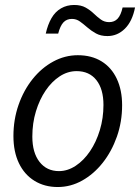

<svg xmlns="http://www.w3.org/2000/svg" viewBox="-20 -742 563 772"><path d="M212 10Q159 10 118.5 -15Q78 -40 56 -86Q34 -132 34 -195Q34 -261 54.5 -320Q75 -379 111 -424Q147 -469 194 -494.5Q241 -520 293 -520Q348 -520 388 -495.5Q428 -471 449.5 -425.5Q471 -380 471 -319Q471 -252 450 -192.5Q429 -133 393 -87.5Q357 -42 310.5 -16Q264 10 212 10ZM217 -54Q252 -54 284.5 -75.5Q317 -97 342 -134Q367 -171 381.5 -219Q396 -267 396 -320Q396 -384 367.5 -420Q339 -456 288 -456Q252 -456 220 -435Q188 -414 163.5 -378Q139 -342 124.5 -294.5Q110 -247 110 -193Q110 -128 139 -91Q168 -54 217 -54ZM412 -597Q385 -597 366 -607.5Q347 -618 331.5 -631.5Q316 -645 301.5 -655.5Q287 -666 269 -666Q248 -666 235 -652Q222 -638 214 -607H164Q172 -643 187 -669Q202 -695 225.5 -708.5Q249 -722 278 -722Q306 -722 324.5 -711.5Q343 -701 357 -687.5Q371 -674 385.5 -663.5Q400 -653 419 -653Q440 -653 453 -667Q466 -681 473 -712H523Q512 -656 482 -626.5Q452 -597 412 -597Z"/></svg>

Font: Instrument Sans SemiCondensed
Style: Italic
Weight: 400
Width: 4
Italic angle: -13°
Designer: Rodrigo Fuenzalida
Foundry: fragTYPE
Version: Version 1.000;gftools[0.9.28]